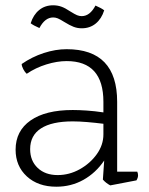

<svg xmlns="http://www.w3.org/2000/svg" viewBox="-20 -696 563 726"><path d="M496 -14 397 5Q380 -4 369 -17L374 -89Q342 -42 295.5 -16Q249 10 193 10Q124 10 81.5 -29Q39 -68 39 -130Q39 -201 95.5 -240.5Q152 -280 255 -280Q278 -280 308 -278Q338 -276 371 -271V-311Q371 -465 232 -465Q196 -465 155.5 -452.5Q115 -440 81 -417Q74 -423 68 -434.5Q62 -446 62 -454Q101 -481 145.5 -495.5Q190 -510 232 -510Q423 -510 423 -311V-47H499Q502 -40 502 -33Q502 -24 496 -14ZM371 -188V-228Q339 -232 309 -234.5Q279 -237 255 -237Q176 -237 135 -210.5Q94 -184 94 -132Q94 -88 122.5 -61Q151 -34 198 -34Q242 -34 281.5 -56Q321 -78 346 -113Q371 -148 371 -188ZM374 -657Q364 -625 342 -607Q320 -589 289 -589Q273 -589 258.5 -594.5Q244 -600 223 -613Q207 -623 198.5 -626.5Q190 -630 181 -630Q150 -630 129 -590Q106 -600 96 -608Q106 -640 128 -658Q150 -676 181 -676Q197 -676 211.5 -671Q226 -666 247 -652Q263 -642 271.5 -638.5Q280 -635 289 -635Q320 -635 341 -675Q364 -665 374 -657Z"/></svg>

Font: Scope One
Style: Regular
Weight: 400
Designer: Dalton Maag Ltd
Foundry: Dalton Maag Ltd
Version: Version 1.001; ttfautohint (v1.4.1) -l 11 -r 50 -G 50 -x 14 